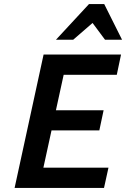

<svg xmlns="http://www.w3.org/2000/svg" viewBox="-20 -927 622 947"><path d="M493 0H52L195 -658H577L556 -558H294L194 -100H515ZM150 -284 172 -383H491L470 -284ZM256 -731 419 -907H494L460 -834L341 -731ZM498 -731 423 -832 419 -907H494L582 -731Z"/></svg>

Font: Ysabeau
Style: Bold Italic
Weight: 700
Italic angle: -12°
Designer: Christian Thalmann (Catharsis Fonts)
Version: Version 2.002